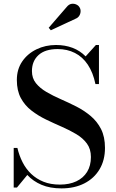

<svg xmlns="http://www.w3.org/2000/svg" viewBox="-20 -1003 624 1037"><path d="M312 14.5Q250 14.5 204.5 -4.8Q159 -24 127.5 -58L71.5 10H54V-204H74Q83.5 -163 101.8 -127Q120 -91 148.2 -64Q176.5 -37 214.8 -21.5Q253 -6 303.5 -6Q355 -6 392.5 -23.8Q430 -41.5 450.5 -74.8Q471 -108 471 -155Q471 -198 449.5 -227.5Q428 -257 392 -278.5Q356 -300 313.5 -318.5Q271 -337 228.5 -357.5Q186 -378 150 -405.8Q114 -433.5 92.5 -473.5Q71 -513.5 71 -571Q71 -628.5 99.8 -670.8Q128.5 -713 176.8 -736.5Q225 -760 282.5 -760Q331 -760 371.5 -744.8Q412 -729.5 442.5 -698.5L498 -760H514.5V-549H495.5Q482.5 -611.5 454.2 -653.8Q426 -696 384.5 -717Q343 -738 291.5 -738Q223.5 -738 188 -705.5Q152.5 -673 152.5 -619Q152.5 -580.5 174 -553.8Q195.5 -527 230.5 -506.5Q265.5 -486 307.8 -467.5Q350 -449 392 -427.8Q434 -406.5 469.2 -377Q504.5 -347.5 525.8 -305.8Q547 -264 547 -204Q547 -138 517.8 -88.8Q488.5 -39.5 435.5 -12.5Q382.5 14.5 312 14.5ZM254.5 -839.5 243 -853 340 -965Q351.5 -979.5 365.2 -982Q379 -984.5 391.5 -979Q404 -973.5 409.5 -963.5Q416 -953.5 415.2 -940.5Q414.5 -927.5 407.5 -917Q400.5 -906.5 387.5 -901.5Z"/></svg>

Font: Bodoni Moda Medium
Style: Regular
Weight: 500
Designer: Owen Earl
Foundry: indestructible type
Version: Version 2.005